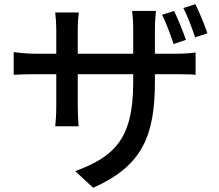

<svg xmlns="http://www.w3.org/2000/svg" viewBox="-20 -821 1040 911"><path d="M806 -769 749 -751C769 -712 789 -655 804 -612L862 -632C849 -671 824 -732 806 -769ZM907 -801 850 -783C870 -744 891 -688 906 -644L964 -663C951 -703 926 -763 907 -801ZM45 -574V-466C61 -467 102 -469 149 -469H247V-319C247 -278 244 -236 242 -222H353C352 -236 349 -279 349 -319V-469H612V-429C612 -164 524 -78 337 -9L422 70C656 -34 715 -177 715 -435V-469H809C857 -469 893 -468 908 -466V-572C889 -569 857 -566 808 -566H715V-682C715 -722 719 -755 720 -769H607C609 -755 612 -722 612 -682V-566H349V-681C349 -718 352 -748 354 -762H242C245 -736 247 -706 247 -682V-566H149C103 -566 58 -572 45 -574Z"/></svg>

Font: ChiuKong Gothic CL Medium
Style: Regular
Weight: 500
Designer: Ryoko NISHIZUKA 西塚涼子 (kana, bopomofo & ideographs); Paul D. Hunt (Latin, Greek & Cyrillic); Sandoll Communications 산돌커뮤니
Foundry: Adobe
Version: Version 1.300